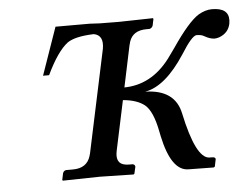

<svg xmlns="http://www.w3.org/2000/svg" viewBox="-40 -490 703 540"><g transform="rotate(-5 311.5 -220.0)"><path d="M274.9 -68.8Q267.1 -32.2 295.9 -27.8Q302.2 -26.9 308.6 -26.9H316.9Q323.2 -24.9 323.2 -19L318.8 0L316.4 2Q314.9 2 221.2 0L116.7 2L115.2 0L119.1 -19Q122.1 -26.4 128.9 -26.9H147.5Q187 -26.9 197.3 -60.1Q198.7 -64.9 199.7 -68.8L261.2 -357.9Q267.6 -395.5 239.7 -400.9H236.3Q186 -398.9 164.6 -384.3Q134.8 -361.8 104 -296.9H86.9L133.8 -431.2H208.5H230.5L258.8 -429.7Q291 -429.2 312 -429.2L408.7 -431.2L410.2 -429.2L406.2 -410.2Q403.3 -403.3 396.5 -401.9H388.2Q349.6 -401.9 339.4 -371.1Q337.9 -365.7 336.4 -359.9L312 -244.1Q388.7 -245.1 440.9 -314Q449.7 -325.7 460.9 -341.8Q508.3 -411.6 537.6 -430.2Q557.6 -441.9 576.2 -441.9Q623.5 -441.9 622.6 -406.7Q622.1 -401.4 621.6 -397Q616.2 -371.1 589.8 -361.3Q582.5 -358.9 576.2 -358.9Q563.5 -359.4 548.3 -368.2Q541 -373 526.4 -373Q513.2 -371.6 482.9 -323.2Q426.8 -236.8 369.1 -227.1Q453.1 -225.6 467.3 -157.2Q494.6 -28.8 532.7 -26.9H540.5Q549.8 -26.9 550.3 -21Q550.3 -19.5 549.8 -19L545.9 0L542.5 2L470.7 1Q422.9 0 401.9 -98.1Q400.9 -103.5 398.9 -112.8Q387.7 -170.4 365.7 -188.5Q344.2 -205.6 304.7 -209Z"/></g></svg>

Font: Linux Biolinum Capitals O
Style: Italic Samll Caps
Weight: 400
Italic angle: -12°
Designer: Philipp H. Poll
Foundry: Philipp H. Poll
Version: Version 0.6.2